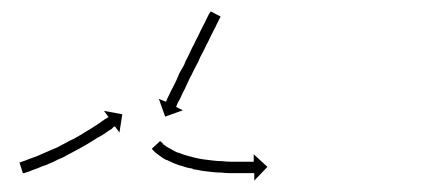

<svg xmlns="http://www.w3.org/2000/svg" viewBox="-20 -283 755 336"><path d="M16 1Q18 0 21 -1Q21 -1 21 -1Q21 -1 21 -1Q21 -1 21 -1Q21 -1 21 -1Q25 -2 29 -4Q29 -4 29 -4Q29 -4 29 -4Q29 -4 29 -4Q29 -4 29 -4Q34 -6 40 -8Q40 -8 40 -8Q40 -8 40 -8Q40 -8 40 -8Q40 -8 40 -8Q46 -10 52 -13Q52 -13 52 -13Q52 -13 52 -13Q52 -13 52 -13Q52 -13 52 -13Q59 -16 66 -19Q66 -19 66 -19Q66 -19 66 -19Q66 -19 66 -19Q66 -19 66 -19Q73 -22 80 -25Q80 -25 80 -25Q80 -25 80 -25Q80 -25 80 -25Q80 -25 80 -25Q87 -29 95 -33Q95 -33 95 -33Q95 -33 95 -33Q95 -33 95 -33Q95 -33 95 -33Q102 -37 109 -40Q109 -40 109 -40Q109 -40 109 -40Q109 -40 109 -40Q109 -40 109 -40Q116 -44 123 -48Q123 -48 123 -48Q123 -48 123 -48Q123 -48 123 -48Q123 -48 123 -48Q129 -52 136 -56Q136 -56 136 -56Q136 -56 136 -56Q136 -56 136 -56Q136 -56 136 -56Q141 -59 147 -63Q147 -63 147 -63Q147 -63 147 -63Q147 -63 147 -63Q147 -63 147 -63Q152 -66 156 -69Q160 -72 163 -74Q166 -76 168 -77Q169 -78 170 -78L162 -89L194 -83L189 -51L181 -62Q180 -61 179 -61Q177 -59 175 -57Q171 -55 167 -52Q163 -49 158 -46Q158 -46 158 -46Q158 -46 158 -46Q158 -46 158 -46Q158 -46 158 -46Q152 -43 146 -39Q146 -39 146 -39Q146 -39 146 -39Q146 -39 146 -39Q146 -39 146 -39Q140 -35 133 -31Q133 -31 133 -31Q133 -31 133 -31Q133 -31 133 -31Q133 -31 133 -31Q126 -27 119 -23Q119 -23 119 -23Q119 -23 119 -23Q119 -23 119 -23Q119 -23 119 -23Q111 -19 104 -15Q104 -15 104 -15Q104 -15 104 -15Q104 -15 104 -15Q104 -15 104 -15Q96 -11 89 -7Q89 -7 89 -7Q89 -7 89 -7Q89 -7 89 -7Q89 -7 89 -7Q81 -4 74 0Q74 0 74 0Q74 0 74 0Q74 0 74 0Q74 0 74 0Q67 3 60 6Q60 6 60 6Q60 6 60 6Q60 6 60 6Q60 6 60 6Q53 8 47 11Q47 11 47 11Q47 11 47 11Q47 11 47 11Q47 11 47 11Q41 13 36 15Q36 15 36 15Q36 15 36 15Q36 15 36 15Q36 15 36 15Q32 17 28 18Q28 18 28 18Q28 18 28 18Q28 18 28 18Q28 18 28 18Q25 19 22 20Q21 20 20 20L14 1Q15 1 16 1ZM365 -252Q364 -250 363 -248Q361 -244 359 -240Q357 -235 354 -230Q351 -224 348 -218Q345 -211 341 -204Q338 -197 334 -190Q330 -183 327 -175Q323 -168 319 -160Q316 -153 312 -146Q309 -139 306 -133Q303 -126 300 -121Q297 -115 295 -110Q293 -106 291 -103Q290 -100 289 -98Q289 -97 288 -96L300 -90L269 -79L258 -110L270 -105Q270 -106 271 -106Q272 -109 273 -111Q275 -115 277 -119Q279 -124 282 -129Q285 -135 288 -141Q291 -148 294 -155Q298 -162 302 -169Q305 -177 309 -184Q313 -192 316 -199Q320 -206 323 -213Q327 -220 330 -227Q333 -233 336 -239Q339 -244 341 -249Q343 -253 345 -257Q347 -260 348 -262Q348 -262 349 -263L366 -254Q366 -253 365 -252ZM262 -35Q262 -35 262 -35Q262 -35 262 -35Q262 -35 262 -35Q262 -35 262 -35Q263 -33 266 -31Q266 -31 265.5 -31Q265 -31 265 -31Q265 -31 265 -31Q265 -31 265 -31Q268 -29 272 -26Q272 -26 272 -26Q272 -26 272 -26Q272 -26 272 -26Q272 -26 272 -26Q276 -24 281 -21Q281 -21 281 -21Q281 -21 281 -21Q281 -21 281 -21Q281 -21 281 -21Q286 -18 293 -15Q293 -15 292.5 -15Q292 -15 292 -15Q292 -15 292 -15.5Q292 -16 292 -16Q299 -13 306 -11Q306 -11 306 -11Q306 -11 306 -11Q306 -11 306 -11Q306 -11 306 -11Q313 -9 321 -7Q321 -7 321 -7Q321 -7 321 -7Q321 -7 321 -7Q321 -7 321 -7Q329 -5 337 -4Q337 -4 337 -4Q337 -4 337 -4Q337 -4 337 -4Q337 -4 337 -4Q345 -3 353 -2Q353 -2 353 -2Q353 -2 353 -2Q353 -2 353 -2Q353 -2 353 -2Q361 -1 369 -1Q369 -1 369 -1Q369 -1 369 -1Q369 -1 369 -1Q369 -1 369 -1Q376 0 384 0Q384 0 384 0Q384 0 383 0Q383 0 383 0Q383 0 383 0Q390 0 397 0Q397 0 397 0Q397 0 397 0Q397 0 397 0Q397 0 397 0Q403 0 408 0Q408 0 408 0Q408 0 408 0Q408 0 408 0Q408 0 408 0Q413 0 417 0Q420 0 422 0Q423 0 424 0V-13L448 9L425 33V20Q424 20 423 20Q420 20 417 20Q413 20 408 20Q408 20 408 20Q408 20 408 20Q408 20 408 20Q408 20 408 20Q403 20 397 20Q397 20 397 20Q397 20 397 20Q397 20 396.5 20Q396 20 396 20Q390 20 383 20Q383 20 383 20Q383 20 383 20Q383 20 383 20Q383 20 383 20Q375 20 367 19Q367 19 367 19Q367 19 367 19Q367 19 367 19Q367 19 367 19Q359 19 351 18Q351 18 351 18Q351 18 351 18Q351 18 351 18Q351 18 351 18Q342 17 334 16Q334 16 334 16Q334 16 334 16Q334 16 334 16Q334 16 334 16Q325 14 317 13Q317 13 317 13Q317 13 317 13Q317 13 317 12.5Q317 12 317 12Q308 11 300 8Q300 8 300 8Q300 8 300 8Q300 8 300 8Q300 8 300 8Q292 6 285 3Q285 3 285 3Q285 3 285 3Q285 3 285 3Q285 3 285 3Q278 0 272 -3Q272 -3 272 -3Q272 -3 271 -3Q271 -3 271 -3Q271 -3 271 -3Q265 -6 260 -10Q260 -10 260 -10Q260 -10 260 -10Q260 -10 260 -10Q260 -10 260 -10Q256 -13 252 -16Q252 -16 252 -16Q252 -16 252 -16Q252 -16 252 -16Q252 -16 252 -16Q249 -19 247 -21Q247 -21 247 -21Q247 -21 247 -21Q247 -21 247 -21Q247 -21 247 -21Q246 -22 246 -23L260 -36Q261 -35 262 -35Z"/></svg>

Font: FRB American Cursive Just Arrows Thin
Style: Italic
Weight: 100
Italic angle: -25°
Version: Version 2.0;Modular Font Editor K font №1